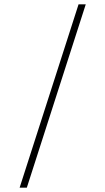

<svg xmlns="http://www.w3.org/2000/svg" viewBox="-20 -720 483 880"><path d="M70 140H103L373 -700H340Z"/></svg>

Font: Space Cowgirl
Style: Regular
Weight: 400
Designer: Valery Marier
Foundry: Valery Marier
Version: Version 1.000;hotconv 1.0.109;makeotfexe 2.5.65596